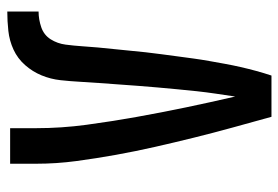

<svg xmlns="http://www.w3.org/2000/svg" viewBox="-142 -642 783 540"><g transform="rotate(-90 250.0 -371.5)"><path d="M192 0Q177 -54 162 -108.5Q147 -163 133.5 -217.5Q120 -272 107.5 -327Q95 -382 85 -437.5Q75 -493 67.5 -549Q60 -605 60 -662V-735H160V-662Q160 -591 169.5 -520.5Q179 -450 191.5 -380Q204 -310 218.5 -240.5Q233 -171 249 -102Q253 -129 257 -156Q261 -183 264 -210.5Q267 -238 269.5 -265.5Q272 -293 274.5 -320Q277 -347 279 -374.5Q281 -402 283 -429.5Q285 -457 287 -484Q289 -511 290.5 -538.5Q292 -566 295 -593.5Q298 -621 308.5 -646.5Q319 -672 337.5 -693Q356 -714 381 -725.5Q406 -737 433.5 -740Q461 -743 488 -743V-655Q466 -655 444 -647.5Q422 -640 410 -621Q398 -602 395 -579Q392 -556 390.5 -533.5Q389 -511 387 -488.5Q385 -466 382.5 -443.5Q380 -421 378 -398.5Q376 -376 373.5 -354Q371 -332 368 -309.5Q365 -287 362 -264.5Q359 -242 356 -220Q353 -198 349 -175.5Q345 -153 341 -131Q337 -109 332 -87Q327 -65 321 -43Q315 -21 308 0Z"/></g></svg>

Font: Iosevka Term Curly Semibold
Style: Regular
Weight: 600
Designer: Belleve Invis
Foundry: Belleve Invis
Version: Version 32.3.0